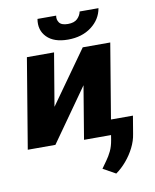

<svg xmlns="http://www.w3.org/2000/svg" viewBox="-104 -838 927 1147"><g transform="rotate(-10 359.5 -264.5)"><path d="M212.4 -224.8 440.3 -545.5H607.2L516.3 0H351.9L405.5 -321.7L178.3 0H10.7L101.6 -545.5H266.3ZM459.2 -759.6H573.5Q562.1 -692.8 504.8 -649.5Q447.4 -606.2 362.6 -606.2Q277.3 -606.2 234.7 -649.5Q192.1 -692.8 203.5 -759.6H316.8Q312.1 -736.2 325.6 -717.2Q339.1 -698.2 378.2 -698.2Q416.2 -698.2 435.4 -716.8Q454.5 -735.4 459.2 -759.6ZM664.8 -91.6 646.7 16Q640.6 57.2 620.2 97.8Q599.8 138.5 570.1 173.3Q540.5 208.1 506.7 231.9L430.4 189.3Q445 168 461.3 145.8Q477.6 123.6 491.3 95.3Q505 67.1 511.4 27.7L530.5 -91.6Z"/></g></svg>

Font: Inter UI Extra Bold
Style: Italic
Weight: 800
Italic angle: 9.39999°
Designer: Rasmus Andersson
Foundry: rsms
Version: 3.2;8d6f07862